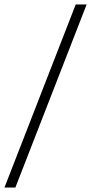

<svg xmlns="http://www.w3.org/2000/svg" viewBox="-62 -772 409 862"><path d="M278 -752H327L7 70H-42Z"/></svg>

Font: Bellota Light
Style: Italic
Weight: 300
Italic angle: -7.5°
Designer: Kemie Guaida
Foundry: Kemie Guaida
Version: Version 4.001